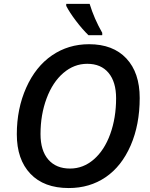

<svg xmlns="http://www.w3.org/2000/svg" viewBox="-20 -951 765 981"><path d="M693.8 -450.2Q693.8 -314 647.5 -207.5Q601.1 -101.1 519.8 -45.7Q438.5 9.8 331.1 9.8Q204.6 9.8 135.3 -63.2Q65.9 -136.2 65.9 -265.1Q65.9 -395.5 114 -503.2Q162.1 -610.8 245.6 -668Q329.1 -725.1 435.1 -725.1Q557.6 -725.1 625.7 -652.3Q693.8 -579.6 693.8 -450.2ZM425.8 -625Q358.4 -625 303.7 -578.1Q249 -531.2 218 -448Q187 -364.7 187 -266.1Q187 -181.6 226.8 -135.7Q266.6 -89.8 337.9 -89.8Q405.3 -89.8 459.2 -136.5Q513.2 -183.1 543.2 -265.9Q573.2 -348.6 573.2 -449.2Q573.2 -532.2 534.7 -578.6Q496.1 -625 425.8 -625ZM502.4 -771H432.1Q400.4 -801.8 367.7 -845Q335 -888.2 318.4 -920.9V-931.2H438Q460.9 -856 502.4 -783.2Z"/></svg>

Font: TypoPRO Open Sans
Style: Italic
Weight: 600
Italic angle: -12°
Foundry: Ascender Corporation
Version: Version 1.10